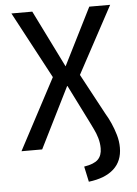

<svg xmlns="http://www.w3.org/2000/svg" viewBox="-59 -750 698 980"><g transform="rotate(-5 289.5 -260.0)"><path d="M356 185 339 106Q390 98 410.5 77.5Q431 57 431 20Q431 -7 423.5 -32.5Q416 -58 405.5 -79Q395 -100 388 -115L290 -311H288L133 0H27L228 -379L229 -345L37 -705H144L289 -412L436 -705H543L349 -345V-379L471 -152Q484 -131 497 -102Q510 -73 519.5 -40.5Q529 -8 529 25Q529 94 484.5 134.5Q440 175 356 185Z"/></g></svg>

Font: Nunito Sans 7pt Condensed Medium
Style: Regular
Weight: 500
Width: 3
Designer: Vernon Adams
Foundry: Vernon Adams
Version: Version 3.101;gftools[0.9.27]